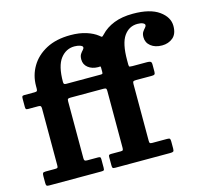

<svg xmlns="http://www.w3.org/2000/svg" viewBox="-112 -932 1162 1065"><g transform="rotate(-15 469.0 -400.0)"><path d="M25 -19V-58Q25 -71.5 28.2 -75.8Q31.5 -80 45 -80H98.5Q110 -80 112.5 -83Q115 -86 115 -97V-422.5Q115 -433.5 111.5 -436.8Q108 -440 97.5 -440H39.5Q30 -440 27.5 -443.5Q25 -447 25 -456V-501.5Q25 -512 27.2 -516Q29.5 -520 40 -520H97.5Q109 -520 112 -523.2Q115 -526.5 115 -538V-552Q115 -612.5 145 -663.2Q175 -714 232.2 -744.5Q289.5 -775 372 -775Q423 -775 462 -762.5Q501 -750 525.5 -730.5Q531 -726 534 -723.5Q537 -721 540 -721Q542.5 -721 552 -731Q582 -763.5 628.2 -781.8Q674.5 -800 737 -800Q835.5 -800 886.5 -763.5Q937.5 -727 937.5 -676.5Q937.5 -630.5 911.8 -609.2Q886 -588 849.5 -588Q809.5 -588 785 -607.8Q760.5 -627.5 760.5 -658.5Q760.5 -678 767.8 -688.8Q775 -699.5 782 -706.8Q789 -714 789 -721.5Q789 -728.5 777.8 -733.8Q766.5 -739 747 -739Q698.5 -739 669.2 -697.2Q640 -655.5 640 -560V-534Q640 -522.5 644.8 -521.2Q649.5 -520 660 -520H745Q758 -520 764 -516.5Q770 -513 770 -499.5V-459.5Q770 -448 766.2 -444Q762.5 -440 751 -440H660Q648 -440 644 -437.2Q640 -434.5 640 -422.5V-97.5Q640 -86 642.8 -83Q645.5 -80 656.5 -80H742Q754 -80 757 -76.2Q760 -72.5 760 -60V-20Q760 -6.5 755.5 -3.2Q751 0 738 0H421.5Q410.5 0 407.8 -3.5Q405 -7 405 -18.5V-66Q405 -75 408.2 -77.5Q411.5 -80 420.5 -80H475.5Q485.5 -80 487.8 -83.8Q490 -87.5 490 -98V-423Q490 -433.5 487 -436.8Q484 -440 473 -440H283.5Q272 -440 268.5 -437.2Q265 -434.5 265 -423V-97.5Q265 -87 268.2 -83.5Q271.5 -80 282.5 -80H344.5Q354 -80 357 -77.5Q360 -75 360 -65.5V-17.5Q360 -4.5 356.2 -2.2Q352.5 0 340.5 0H42.5Q31 0 28 -3.8Q25 -7.5 25 -19ZM280.5 -520H476Q484.5 -520 487.2 -521.5Q490 -523 490 -532V-556.5Q490 -565 486 -564.2Q482 -563.5 475 -563.5Q440.5 -564 418 -581.8Q395.5 -599.5 395.5 -628.5Q395.5 -648 402.5 -658.8Q409.5 -669.5 416.8 -676.8Q424 -684 424 -691.5Q424 -698.5 410.2 -703.8Q396.5 -709 377 -709Q328.5 -709 296.8 -667.8Q265 -626.5 265 -535Q265 -526 268.2 -523Q271.5 -520 280.5 -520Z"/></g></svg>

Font: Besley
Style: Bold
Weight: 700
Designer: Owen Earl
Foundry: indestructible type*
Version: Version 2.001; ttfautohint (v1.8.3)